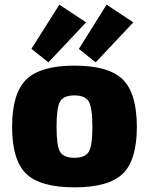

<svg xmlns="http://www.w3.org/2000/svg" viewBox="-20 -793 640 825"><path d="M350 -697 188 -525 115 -583 235 -773ZM553 -697 391 -525 319 -583 438 -773ZM300 -511Q447 -511 507.5 -451.5Q568 -392 568 -248Q568 -105 507.5 -46.5Q447 12 300 12Q153 12 92.5 -46.5Q32 -105 32 -248Q32 -392 93 -451.5Q154 -511 300 -511ZM300 -383Q253 -383 238 -356.5Q223 -330 223 -248Q223 -167 238 -141Q253 -115 300 -115Q346 -115 361.5 -141Q377 -167 377 -248Q377 -330 361.5 -356.5Q346 -383 300 -383Z"/></svg>

Font: Ezarion Extra Bold
Style: Regular
Weight: 800
Designer: Natanael Gama
Version: Version 1.001;PS 001.001;hotconv 1.0.70;makeotf.lib2.5.58329